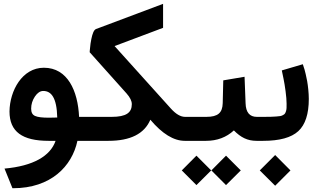

<svg xmlns="http://www.w3.org/2000/svg" viewBox="-20 -746 1684 1017"><path d="M440.4 0C446.3 0 449.2 -18.6 449.2 -55.7V-72.3C449.2 -108.9 446.3 -127 440.4 -127H398.9C392.6 -265.1 337.9 -387.2 212.4 -387.2C97.7 -387.2 31.7 -265.6 30.3 -155.8C30.3 -47.9 98.6 0 237.3 0H274.4C246.6 80.6 156.2 133.3 3.9 147L14.2 172.4L41 238.8L45.9 251H49.3C249 251 361.3 135.3 390.1 0ZM145 -170.4C145 -193.8 151.9 -215.3 165 -234.9C178.2 -254.4 192.9 -264.2 209 -264.2C250.5 -264.2 280.8 -230.5 283.2 -123.5C267.1 -123 252 -122.6 238.8 -122.6C204.1 -122.6 179.7 -125.5 166 -131.8C151.9 -137.7 145 -150.4 145 -170.4Z M650.4 -251C668.9 -230 678.2 -211.4 678.2 -194.3C678.2 -149.4 648.9 -127 571.3 -127H435.1C428.2 -127 422.9 -124 418.9 -117.7C411.6 -105.5 411.6 -93.3 411.6 -72.3V-55.7C411.6 -40 411.6 -32.2 414.6 -19.5C417.5 -6.8 424.8 0 435.1 0H554.7C670.4 0 744.6 -37.1 776.4 -111.8C839.4 -37.1 900.4 0 958.5 0H982.4C988.3 0 991.2 -18.6 991.2 -55.7V-72.3C991.2 -108.9 988.3 -127 982.4 -127H960.4C936.5 -127 911.6 -141.6 884.8 -171.4L586.9 -502L843.8 -598.6V-725.6L488.8 -592.3C476.6 -587.9 469.2 -565.4 463.9 -539.6C460 -521.5 458.5 -507.8 457 -491.7C455.1 -475.6 455.1 -472.7 455.1 -469.2Z M1099.6 156.7 1177.2 234.4 1255.4 156.7 1177.2 78.6ZM942.9 156.7 1020.5 234.4 1098.6 156.7 1020.5 78.6ZM1355.5 0C1361.3 0 1364.3 -18.6 1364.3 -55.7V-72.3C1364.3 -108.9 1361.3 -127 1355.5 -127H1340.3C1302.2 -127 1282.2 -150.9 1280.8 -199.2L1275.4 -339.4L1162.6 -320.3L1159.7 -199.2C1158.2 -148.4 1134.3 -127 1073.2 -127H977.1C970.2 -127 964.8 -124 960.9 -117.7C953.6 -105.5 953.6 -93.3 953.6 -72.3V-55.7C953.6 -40 953.6 -32.2 956.5 -19.5C959.5 -6.8 966.8 0 977.1 0H1071.3C1129.9 0 1179.2 -18.6 1218.8 -55.2C1255.4 -18.1 1290.5 0 1338.9 0Z M1350.1 -127C1343.3 -127 1337.9 -124 1334 -117.7C1326.7 -105.5 1326.7 -93.3 1326.7 -72.3V-55.7C1326.7 -40 1326.7 -32.2 1329.6 -19.5C1332.5 -6.8 1339.8 0 1350.1 0H1374C1460.9 0 1522.9 -17.1 1560.1 -51.3C1597.2 -85.4 1615.7 -142.6 1615.7 -222.2C1615.7 -253.9 1611.3 -292 1606.9 -316.9C1604.5 -329.1 1602.1 -341.8 1599.1 -354C1593.3 -378.4 1591.8 -382.3 1589.8 -387.7L1584 -405.8L1472.7 -373L1481.9 -328.6C1485.4 -311 1489.3 -289.1 1492.7 -262.7C1496.1 -236.3 1498 -214.4 1498 -197.3C1498 -178.2 1498.5 -168.9 1495.1 -157.7C1491.2 -146.5 1489.7 -142.1 1479.5 -136.7C1469.2 -130.9 1463.4 -130.4 1442.9 -128.9C1432.6 -127.9 1422.9 -127.4 1414.1 -127.4C1405.3 -127 1392.6 -127 1376 -127ZM1356 156.7 1437.5 237.8 1518.6 156.7 1437.5 75.2Z"/></svg>

Font: Samim
Style: Bold
Weight: 700
Foundry: DejaVu fonts team - Redesigned by Saber Rastikerdar
Version: Version 4.0.5